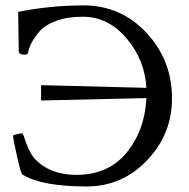

<svg xmlns="http://www.w3.org/2000/svg" viewBox="-20 -670 686 696"><path d="M27.3 -178.7Q45.9 -186.5 60.5 -186.5Q63.5 -186.5 68.4 -170.4Q73.2 -154.3 83.5 -130.9Q93.8 -107.4 107.4 -92.8Q162.1 -36.1 256.8 -36.1Q373 -36.1 439 -116.7Q504.9 -197.3 510.7 -314.5L128.9 -305.7V-361.3L510.7 -351.6Q504.9 -453.1 438.5 -531.2Q372.1 -609.4 280.3 -609.4Q223.6 -609.4 182.1 -593.8Q140.6 -578.1 120.6 -553.2Q100.6 -528.3 92.3 -510.7Q84 -493.2 81.1 -476.6Q78.1 -471.7 68.4 -471.7Q47.9 -471.7 47.9 -485.4L45.9 -627Q163.1 -650.4 283.2 -650.4Q418 -650.4 510.7 -551.3Q603.5 -452.1 603.5 -313.5Q603.5 -183.6 513.2 -88.9Q422.9 5.9 293.9 5.9Q131.8 5.9 61.5 -37.1Q55.7 -40 41.5 -104Q27.3 -168 27.3 -178.7Z"/></svg>

Font: Crimson Text
Style: Roman
Weight: 400
Version: Version 0.13